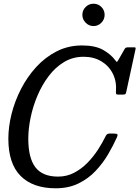

<svg xmlns="http://www.w3.org/2000/svg" viewBox="-20 -1005 751 1035"><path d="M611 -266.5Q591 -221.5 562.8 -173.2Q534.5 -125 495 -83.2Q455.5 -41.5 402.5 -15.8Q349.5 10 280 10Q158 10 91.5 -56.2Q25 -122.5 25 -257.5Q25 -321 42.2 -390.2Q59.5 -459.5 93.2 -525.2Q127 -591 175.5 -644Q224 -697 286 -728.5Q348 -760 422.5 -760Q493.5 -760 535.8 -736Q578 -712 601 -680.5Q608 -671 610 -671.2Q612 -671.5 618.5 -682.5L652.5 -742Q657 -750 671 -750H701Q708.5 -750 710.2 -748.2Q712 -746.5 710.5 -739.5L661 -511.5Q659 -501 656 -498Q653 -495 640 -495H620Q608.5 -495 606.5 -498.2Q604.5 -501.5 605 -511Q609.5 -566 588 -608.2Q566.5 -650.5 525.8 -674.8Q485 -699 430.5 -699Q372.5 -699 325.2 -670.5Q278 -642 242 -594.2Q206 -546.5 181.5 -488.2Q157 -430 144.8 -370Q132.5 -310 132.5 -257.5Q132.5 -153 171 -103Q209.5 -53 293 -53Q340.5 -53 380.2 -74Q420 -95 452.2 -128.2Q484.5 -161.5 508.8 -199.2Q533 -237 549.5 -271Q552.5 -277 556.8 -281Q561 -285 570.5 -285H592Q609.5 -285 612.5 -281Q615.5 -277 611 -266.5ZM484 -864.5Q459.5 -864.5 441.8 -882.5Q424 -900.5 424 -925Q424 -950 441.8 -967.5Q459.5 -985 484 -985Q509 -985 526.5 -967.5Q544 -950 544 -925Q544 -900.5 526.5 -882.5Q509 -864.5 484 -864.5Z"/></svg>

Font: Besley* Narrow
Style: Italic
Weight: 400
Width: 4
Italic angle: -13°
Designer: Owen Earl
Foundry: indestructible type*
Version: Version 3.000; ttfautohint (v1.8.3)